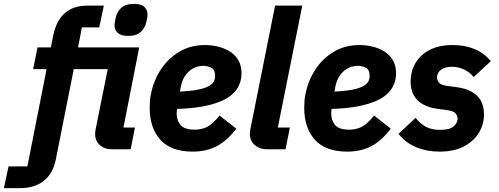

<svg xmlns="http://www.w3.org/2000/svg" viewBox="-107 -769 2568 989"><path d="M64 -413 86 -525H155L168 -590Q184 -664 227.5 -702Q271 -740 344 -740H428L404 -628H315L295 -525H610L529 -112H588L566 0H469Q431 0 407 -22Q383 -44 383 -78Q383 -86 384 -93.5Q385 -101 386 -105L448 -413H273L181 50Q166 126 118 163Q70 200 -3 200H-87L-63 88H34L133 -413ZM553 -584Q516 -584 499.5 -599.5Q483 -615 483 -639Q483 -644 484 -651Q485 -658 489 -677Q495 -708 517.5 -728.5Q540 -749 583 -749Q620 -749 636.5 -733.5Q653 -718 653 -694Q653 -690 652 -682Q651 -674 647 -656Q640 -625 618 -604.5Q596 -584 553 -584Z M886 12Q774 12 719 -49Q664 -110 664 -214Q664 -233 665.5 -251Q667 -269 671 -287Q685 -356 722.5 -412.5Q760 -469 817.5 -503Q875 -537 949 -537Q979 -537 1011.5 -530Q1044 -523 1072.5 -506.5Q1101 -490 1119 -462Q1137 -434 1137 -391Q1137 -359 1125 -331.5Q1113 -304 1088 -282Q1063 -260 1023.5 -244.5Q984 -229 930 -219.5Q876 -210 805 -208Q804 -199 803.5 -194Q803 -189 803 -185Q803 -148 823.5 -124.5Q844 -101 896 -101Q931 -101 960 -115.5Q989 -130 1024 -174L1110 -106Q1061 -42 1007.5 -15Q954 12 886 12ZM941 -430Q912 -430 887.5 -416.5Q863 -403 846.5 -378.5Q830 -354 824 -320L820 -297Q876 -300 911.5 -307Q947 -314 966.5 -324.5Q986 -335 993.5 -348Q1001 -361 1001 -377Q1001 -411 980.5 -420.5Q960 -430 941 -430Z M1364 0H1270Q1230 0 1205 -22Q1180 -44 1180 -80Q1180 -86 1181 -92Q1182 -98 1183 -105L1310 -740H1450L1324 -112H1386Z M1682 12Q1570 12 1515 -49Q1460 -110 1460 -214Q1460 -233 1461.5 -251Q1463 -269 1467 -287Q1481 -356 1518.5 -412.5Q1556 -469 1613.5 -503Q1671 -537 1745 -537Q1775 -537 1807.5 -530Q1840 -523 1868.5 -506.5Q1897 -490 1915 -462Q1933 -434 1933 -391Q1933 -359 1921 -331.5Q1909 -304 1884 -282Q1859 -260 1819.5 -244.5Q1780 -229 1726 -219.5Q1672 -210 1601 -208Q1600 -199 1599.5 -194Q1599 -189 1599 -185Q1599 -148 1619.5 -124.5Q1640 -101 1692 -101Q1727 -101 1756 -115.5Q1785 -130 1820 -174L1906 -106Q1857 -42 1803.5 -15Q1750 12 1682 12ZM1737 -430Q1708 -430 1683.5 -416.5Q1659 -403 1642.5 -378.5Q1626 -354 1620 -320L1616 -297Q1672 -300 1707.5 -307Q1743 -314 1762.5 -324.5Q1782 -335 1789.5 -348Q1797 -361 1797 -377Q1797 -411 1776.5 -420.5Q1756 -430 1737 -430Z M2157 12Q2091 12 2036 -11Q1981 -34 1946 -80L2034 -162Q2056 -133 2086 -116.5Q2116 -100 2160 -100Q2209 -100 2229.5 -118Q2250 -136 2250 -158Q2250 -173 2239.5 -185Q2229 -197 2201 -201L2148 -208Q2103 -214 2072 -231.5Q2041 -249 2024.5 -278Q2008 -307 2008 -349Q2008 -399 2031.5 -441.5Q2055 -484 2103.5 -510.5Q2152 -537 2226 -537Q2287 -537 2337 -516.5Q2387 -496 2421 -454L2333 -372Q2314 -396 2284.5 -410.5Q2255 -425 2220 -425Q2185 -425 2164.5 -409.5Q2144 -394 2144 -370Q2144 -355 2154.5 -343Q2165 -331 2193 -327L2246 -320Q2291 -314 2322.5 -296.5Q2354 -279 2370 -250Q2386 -221 2386 -180Q2386 -129 2360 -85.5Q2334 -42 2283 -15Q2232 12 2157 12Z"/></svg>

Font: IBM Plex Sans
Style: Italic
Weight: 400
Italic angle: -11.31°
Designer: Mike Abbink, Paul van der Laan, Pieter van Rosmalen
Foundry: Bold Monday
Version: Version 3.201